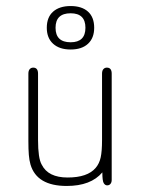

<svg xmlns="http://www.w3.org/2000/svg" viewBox="-20 -606 467 636"><path d="M319 -35Q319 -7 323.5 0.5Q328 8 335 8Q342 8 346 3Q350 -2 350 -10V-362Q350 -372 346 -377Q342 -382 334 -382Q327 -382 322.5 -377Q318 -372 318 -362V-142Q318 -105 313.5 -84.5Q309 -64 297 -50Q270 -18 204 -18Q172 -18 150.5 -28.5Q129 -39 118 -61Q106 -82 106 -142V-362Q106 -372 102 -377Q98 -382 90 -382Q83 -382 78.5 -377Q74 -372 74 -362V-139Q74 -111 75.5 -93Q77 -75 81 -61Q102 10 201 10Q281 10 319 -35ZM214 -586Q177 -586 156 -567.5Q135 -549 135 -514Q135 -480 156 -461Q177 -442 214 -442Q251 -442 271.5 -461Q292 -480 292 -514Q292 -549 271.5 -567.5Q251 -586 214 -586ZM214 -562Q263 -562 263 -514Q263 -466 214 -466Q164 -466 164 -514Q164 -562 214 -562Z"/></svg>

Font: Beiruti ExtraLight
Style: Regular
Weight: 250
Designer: Arlette Boutros
Foundry: Boutros
Version: Version 1.41